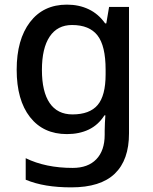

<svg xmlns="http://www.w3.org/2000/svg" viewBox="-20 -569 660 829"><path d="M269 -549Q321 -549 363 -529Q405 -509 434 -468H439L451 -539H537V7Q537 122 475.5 181Q414 240 288 240Q229 240 180.5 232Q132 224 91 207V114Q177 156 294 156Q360 156 396 118.5Q432 81 432 13V-5Q432 -18 433 -39Q434 -60 435 -71H431Q404 -29 363 -9.5Q322 10 269 10Q167 10 109.5 -63.5Q52 -137 52 -268Q52 -398 109.5 -473.5Q167 -549 269 -549ZM291 -461Q228 -461 194.5 -411Q161 -361 161 -267Q161 -173 194.5 -124Q228 -75 293 -75Q367 -75 401.5 -115.5Q436 -156 436 -248V-268Q436 -371 401 -416Q366 -461 291 -461Z"/></svg>

Font: Noto Sans Vithkuqi Medium
Style: Regular
Weight: 500
Version: Version 1.001